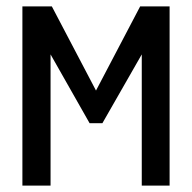

<svg xmlns="http://www.w3.org/2000/svg" viewBox="-20 -580 600 600"><path d="M50 0V-560H142L280 -297L418 -560H510V0H423V-410L300 -195H260L138 -410V0Z"/></svg>

Font: Tektur SemiCondensed
Style: Regular
Weight: 400
Width: 4
Designer: Adam Jagosz
Foundry: Adam Jagosz
Version: Version 1.005;gftools[0.9.30]